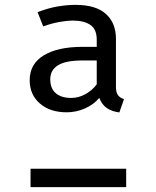

<svg xmlns="http://www.w3.org/2000/svg" viewBox="-20 -769 640 789"><path d="M290 -749Q374 -749 415.2 -711.8Q456.5 -674.5 456.5 -609.5V-411.5Q456.5 -389 464.8 -378Q473 -367 489.5 -361.5L470.5 -307Q439.5 -311 419.2 -324.8Q399 -338.5 388 -366.5Q363.5 -338 327.8 -322.8Q292 -307.5 254 -307.5Q185.5 -307.5 143.8 -343.8Q102 -380 102 -439.5Q102 -506.5 159.8 -541.5Q217.5 -576.5 319 -576.5H377.5V-606.5Q377.5 -648.5 351.5 -666.5Q325.5 -684.5 278.5 -684.5Q258 -684.5 225.8 -679Q193.5 -673.5 157.5 -660.5L134.5 -719Q178.5 -736 217.2 -742.5Q256 -749 290 -749ZM498.5 -75.5V0H105.5V-75.5ZM377.5 -520.5H319.5Q249.5 -520.5 218 -500.5Q186.5 -480.5 186.5 -443.5Q186.5 -405.5 209.2 -386Q232 -366.5 272.5 -366.5Q302.5 -366.5 330.5 -381.8Q358.5 -397 377.5 -422.5Z"/></svg>

Font: Fira Code Light
Style: Regular
Weight: 400
Monospace: yes
Version: Version 5.002